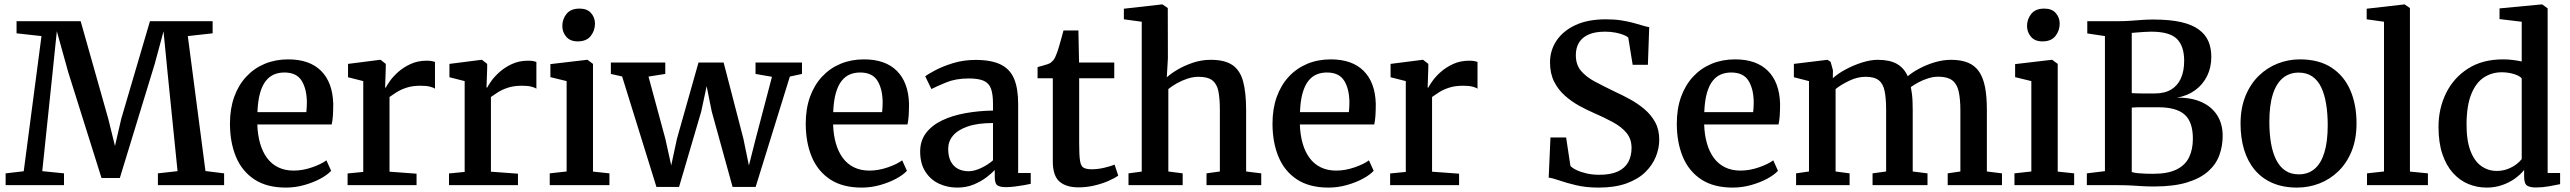

<svg xmlns="http://www.w3.org/2000/svg" viewBox="-20 -839 11645 870"><path d="M87.5 -63 168 -675.5 55 -688V-743H345.5L470.5 -301L501 -177.5L529.5 -301L659.5 -743H943.5V-688L831 -675.5L911 -64L995.5 -53.5V0H695.5V-53.5L784.5 -63.5L739.5 -508L721 -697L681 -549L523 -32.5H440L289 -512.5L237.5 -697.5L218 -508L171.5 -63.5L270 -53.5V0H5.5V-53.5Z M1275.5 11Q1189 11 1132.8 -26Q1076.5 -63 1049.2 -128.5Q1022 -194 1022 -279Q1022 -346 1041.2 -399.8Q1060.5 -453.5 1095.8 -491.5Q1131 -529.5 1179.5 -549.8Q1228 -570 1286 -570Q1382.5 -570 1434.8 -518Q1487 -466 1490 -369.5Q1490 -338.5 1488.5 -315.5Q1487 -292.5 1483 -275H1146Q1147.5 -228 1158.5 -189.5Q1169.5 -151 1190 -123.2Q1210.5 -95.5 1240.8 -80.8Q1271 -66 1310.5 -66Q1352 -66 1394.2 -80.8Q1436.5 -95.5 1459 -112.5L1480.5 -65Q1463.5 -46.5 1431.5 -29.2Q1399.5 -12 1358.8 -0.5Q1318 11 1275.5 11ZM1146.5 -331H1368Q1369 -340 1369.8 -352Q1370.5 -364 1370.5 -373.5Q1370.5 -434 1347.5 -472.2Q1324.5 -510.5 1268.5 -510.5Q1243.5 -510.5 1222.2 -501.8Q1201 -493 1184.8 -472.8Q1168.5 -452.5 1158.5 -417.8Q1148.5 -383 1146.5 -331Z M1555 0V-53L1626 -60V-471.5L1557 -489V-549.5L1702 -568H1704.5L1728 -549.5V-530L1725 -442H1728Q1732.5 -451.5 1746.5 -471.5Q1760.5 -491.5 1784.2 -512.8Q1808 -534 1840.5 -549Q1873 -564 1913.5 -564Q1928 -564 1936.8 -562.2Q1945.5 -560.5 1951 -558.5V-437Q1944 -442.5 1927.8 -446.5Q1911.5 -450.5 1885.5 -450.5Q1848.5 -450.5 1821.5 -441.5Q1794.5 -432.5 1776 -420.5Q1757.5 -408.5 1745 -399.5V-61L1867.5 -52V0Z M2014.5 0V-53L2085.5 -60V-471.5L2016.5 -489V-549.5L2161.5 -568H2164L2187.5 -549.5V-530L2184.5 -442H2187.5Q2192 -451.5 2206 -471.5Q2220 -491.5 2243.8 -512.8Q2267.5 -534 2300 -549Q2332.5 -564 2373 -564Q2387.5 -564 2396.2 -562.2Q2405 -560.5 2410.5 -558.5V-437Q2403.5 -442.5 2387.2 -446.5Q2371 -450.5 2345 -450.5Q2308 -450.5 2281 -441.5Q2254 -432.5 2235.5 -420.5Q2217 -408.5 2204.5 -399.5V-61L2327 -52V0Z M2471 0V-53.5L2547.5 -62V-471.5L2474 -489.5V-548.5L2640 -568H2642L2667 -549.5V-61.5L2741.5 -53.5V0ZM2597.5 -651.5Q2563.5 -651.5 2545.8 -672.5Q2528 -693.5 2528 -721Q2528 -752.5 2547.2 -776.2Q2566.5 -800 2605.5 -800H2606.5Q2640.5 -800 2658.2 -779.8Q2676 -759.5 2676 -732Q2676 -700.5 2656.8 -676Q2637.5 -651.5 2598.5 -651.5Z M2748 -504V-555.5H2994.5V-504L2918.5 -492L2995 -209.5L3021.5 -89.5L3047.5 -210.5L3145 -555.5H3259L3348.5 -210.5L3373.5 -89L3404 -209.5L3478 -491L3403.5 -504V-555.5H3614V-504L3559 -492L3404 8H3299.5L3205 -334L3182 -448.5L3157.5 -334L3057 8H2954.5L2799 -492.5Z M3884.5 11Q3798 11 3741.8 -26Q3685.5 -63 3658.2 -128.5Q3631 -194 3631 -279Q3631 -346 3650.2 -399.8Q3669.5 -453.5 3704.8 -491.5Q3740 -529.5 3788.5 -549.8Q3837 -570 3895 -570Q3991.5 -570 4043.8 -518Q4096 -466 4099 -369.5Q4099 -338.5 4097.5 -315.5Q4096 -292.5 4092 -275H3755Q3756.5 -228 3767.5 -189.5Q3778.5 -151 3799 -123.2Q3819.5 -95.5 3849.8 -80.8Q3880 -66 3919.5 -66Q3961 -66 4003.2 -80.8Q4045.5 -95.5 4068 -112.5L4089.5 -65Q4072.5 -46.5 4040.5 -29.2Q4008.5 -12 3967.8 -0.5Q3927 11 3884.5 11ZM3755.5 -331H3977Q3978 -340 3978.8 -352Q3979.5 -364 3979.5 -373.5Q3979.5 -434 3956.5 -472.2Q3933.5 -510.5 3877.5 -510.5Q3852.5 -510.5 3831.2 -501.8Q3810 -493 3793.8 -472.8Q3777.5 -452.5 3767.5 -417.8Q3757.5 -383 3755.5 -331Z M4317.5 11Q4272.5 11 4234.2 -7Q4196 -25 4172.8 -61.5Q4149.5 -98 4149.5 -152.5Q4149.5 -201.5 4176.2 -236.5Q4203 -271.5 4249 -293.5Q4295 -315.5 4354.5 -326.2Q4414 -337 4479.5 -338V-369.5Q4479.5 -412 4470.5 -437Q4461.5 -462 4437.8 -472.8Q4414 -483.5 4369.5 -483.5Q4311.5 -483.5 4268 -465.8Q4224.5 -448 4200.5 -435.5L4172.5 -493Q4183 -502 4216.8 -520Q4250.5 -538 4298.2 -552.8Q4346 -567.5 4400 -567.5Q4472.5 -567.5 4514.8 -546.5Q4557 -525.5 4575.2 -481.8Q4593.5 -438 4593.5 -368.5V-55H4650.5V-6Q4639.5 -3.5 4620 0Q4600.5 3.5 4578.8 6.2Q4557 9 4539 9Q4509.5 9 4498.5 0.2Q4487.5 -8.5 4487.5 -38.5V-68.5Q4475 -55 4450.8 -36.2Q4426.5 -17.5 4392.8 -3.2Q4359 11 4317.5 11ZM4369 -63Q4394 -63 4425.2 -77.5Q4456.5 -92 4479.5 -112.5V-281.5Q4409.5 -281.5 4364.5 -265.8Q4319.5 -250 4298 -224Q4276.5 -198 4276.5 -165Q4276.5 -129.5 4288.5 -107Q4300.5 -84.5 4321.5 -73.8Q4342.5 -63 4369 -63Z M4867.5 10Q4810.5 10 4780.5 -16.5Q4750.5 -43 4750.5 -108V-484.5H4681.5V-535Q4692 -538 4704 -541.2Q4716 -544.5 4726.5 -548Q4737 -551.5 4742.5 -556Q4748.5 -561 4752.8 -566.2Q4757 -571.5 4760.8 -578.8Q4764.5 -586 4768 -596Q4773 -608.5 4778.8 -628.5Q4784.5 -648.5 4790.2 -668.5Q4796 -688.5 4799 -701H4866.5L4869.5 -555.5H5029V-484.5H4870V-188Q4870 -134.5 4874 -110Q4878 -85.5 4890.5 -78.8Q4903 -72 4927.5 -72Q4954.5 -72 4984.2 -79Q5014 -86 5030.5 -93L5047 -43.5Q5031 -31.5 5002.2 -19Q4973.5 -6.5 4938.2 1.8Q4903 10 4867.5 10Z M5153.5 -61.5V-740.5L5072.5 -751.5V-799.5L5245 -819H5247.5L5271.5 -802.5L5272 -574.5L5267 -488.5Q5284.5 -505 5315.8 -523.5Q5347 -542 5386 -555Q5425 -568 5466 -568Q5530 -568 5564.8 -544Q5599.5 -520 5613 -469.5Q5626.5 -419 5626.5 -340V-62L5695 -53.5V0H5447V-53.5L5507.5 -62V-340.5Q5507.5 -392.5 5500.8 -425.8Q5494 -459 5473.2 -475Q5452.5 -491 5411 -491Q5386.5 -491 5361.2 -482.8Q5336 -474.5 5313.2 -461.8Q5290.5 -449 5274 -435.5V-62L5339 -53.5V0H5093.5V-53.5Z M5999.5 11Q5913 11 5856.8 -26Q5800.5 -63 5773.2 -128.5Q5746 -194 5746 -279Q5746 -346 5765.2 -399.8Q5784.5 -453.5 5819.8 -491.5Q5855 -529.5 5903.5 -549.8Q5952 -570 6010 -570Q6106.5 -570 6158.8 -518Q6211 -466 6214 -369.5Q6214 -338.5 6212.5 -315.5Q6211 -292.5 6207 -275H5870Q5871.5 -228 5882.5 -189.5Q5893.5 -151 5914 -123.2Q5934.5 -95.5 5964.8 -80.8Q5995 -66 6034.5 -66Q6076 -66 6118.2 -80.8Q6160.5 -95.5 6183 -112.5L6204.5 -65Q6187.5 -46.5 6155.5 -29.2Q6123.5 -12 6082.8 -0.5Q6042 11 5999.5 11ZM5870.5 -331H6092Q6093 -340 6093.8 -352Q6094.5 -364 6094.5 -373.5Q6094.5 -434 6071.5 -472.2Q6048.5 -510.5 5992.5 -510.5Q5967.5 -510.5 5946.2 -501.8Q5925 -493 5908.8 -472.8Q5892.5 -452.5 5882.5 -417.8Q5872.5 -383 5870.5 -331Z M6279 0V-53L6350 -60V-471.5L6281 -489V-549.5L6426 -568H6428.5L6452 -549.5V-530L6449 -442H6452Q6456.5 -451.5 6470.5 -471.5Q6484.5 -491.5 6508.2 -512.8Q6532 -534 6564.5 -549Q6597 -564 6637.5 -564Q6652 -564 6660.8 -562.2Q6669.5 -560.5 6675 -558.5V-437Q6668 -442.5 6651.8 -446.5Q6635.5 -450.5 6609.5 -450.5Q6572.5 -450.5 6545.5 -441.5Q6518.5 -432.5 6500 -420.5Q6481.5 -408.5 6469 -399.5V-61L6591.5 -52V0Z M7224 11Q7166.5 11 7121.5 0.2Q7076.5 -10.5 7045.2 -21.5Q7014 -32.5 6997.5 -34L7005.5 -216H7076.5L7096 -87Q7105.5 -77 7124.5 -68Q7143.5 -59 7169.8 -53Q7196 -47 7226.5 -47Q7278.5 -47 7310.8 -62Q7343 -77 7358 -104.5Q7373 -132 7373 -169Q7373 -208.5 7350.8 -236Q7328.5 -263.5 7289.2 -285Q7250 -306.5 7199 -328.5Q7169 -341.5 7135 -360.2Q7101 -379 7071 -405.5Q7041 -432 7022.2 -469Q7003.5 -506 7003.5 -556Q7003.5 -611 7033.2 -655.2Q7063 -699.5 7119.2 -725.5Q7175.5 -751.5 7256.5 -751.5Q7294.5 -751.5 7325.8 -746.8Q7357 -742 7381.5 -735.2Q7406 -728.5 7424 -723Q7442 -717.5 7453 -716L7447 -545.5H7378L7358 -669Q7352.5 -674.5 7337.2 -680.8Q7322 -687 7300.5 -691.2Q7279 -695.5 7253 -695.5Q7207.5 -695.5 7178.2 -682.5Q7149 -669.5 7134.8 -645.8Q7120.5 -622 7120.5 -589Q7120.5 -546 7143.8 -518.2Q7167 -490.5 7207 -469.2Q7247 -448 7296.5 -424Q7330.5 -408.5 7365.8 -389.2Q7401 -370 7431.2 -344.5Q7461.5 -319 7480 -285.2Q7498.5 -251.5 7498.5 -206Q7498.5 -167.5 7483 -129Q7467.5 -90.5 7435 -58.8Q7402.5 -27 7350 -8Q7297.5 11 7224 11Z M7831.5 11Q7745 11 7688.8 -26Q7632.5 -63 7605.2 -128.5Q7578 -194 7578 -279Q7578 -346 7597.2 -399.8Q7616.5 -453.5 7651.8 -491.5Q7687 -529.5 7735.5 -549.8Q7784 -570 7842 -570Q7938.5 -570 7990.8 -518Q8043 -466 8046 -369.5Q8046 -338.5 8044.5 -315.5Q8043 -292.5 8039 -275H7702Q7703.5 -228 7714.5 -189.5Q7725.5 -151 7746 -123.2Q7766.5 -95.5 7796.8 -80.8Q7827 -66 7866.5 -66Q7908 -66 7950.2 -80.8Q7992.5 -95.5 8015 -112.5L8036.5 -65Q8019.5 -46.5 7987.5 -29.2Q7955.5 -12 7914.8 -0.5Q7874 11 7831.5 11ZM7702.5 -331H7924Q7925 -340 7925.8 -352Q7926.5 -364 7926.5 -373.5Q7926.5 -434 7903.5 -472.2Q7880.5 -510.5 7824.5 -510.5Q7799.5 -510.5 7778.2 -501.8Q7757 -493 7740.8 -472.8Q7724.5 -452.5 7714.5 -417.8Q7704.5 -383 7702.5 -331Z M8118.5 0V-53.5L8177 -62V-471.5L8108.5 -489V-549.5L8260.5 -568L8275 -559L8285.5 -520.5L8285 -484.5Q8307 -505 8342.8 -524.2Q8378.5 -543.5 8417.5 -555.8Q8456.5 -568 8488.5 -568Q8542 -568 8574.8 -549.8Q8607.5 -531.5 8624.5 -493.5Q8644.5 -511 8676.8 -528.2Q8709 -545.5 8746.8 -556.8Q8784.5 -568 8820.5 -568Q8866.5 -568 8898 -554.8Q8929.5 -541.5 8948 -514Q8966.5 -486.5 8974.8 -443.8Q8983 -401 8983 -341.5V-62L9051.5 -53.5V0H8805.5V-53.5L8863 -62V-337.5Q8863 -390.5 8855.2 -424.8Q8847.5 -459 8825.8 -475.2Q8804 -491.5 8763 -491.5Q8740.5 -491.5 8717.2 -484.2Q8694 -477 8673.5 -466Q8653 -455 8638.5 -444.5Q8641.5 -430 8643.5 -413.5Q8645.5 -397 8646.2 -378.8Q8647 -360.5 8647 -340V-62L8714 -53.5V0H8465V-53.5L8526.5 -62V-340.5Q8526.5 -393 8519.8 -426.2Q8513 -459.5 8493.2 -475.2Q8473.5 -491 8433.5 -491Q8396.5 -491 8359.5 -473.2Q8322.5 -455.5 8297.5 -435.5V-62L8361 -53.5V0Z M9108 0V-53.5L9184.5 -62V-471.5L9111 -489.5V-548.5L9277 -568H9279L9304 -549.5V-61.5L9378.5 -53.5V0ZM9234.5 -651.5Q9200.5 -651.5 9182.8 -672.5Q9165 -693.5 9165 -721Q9165 -752.5 9184.2 -776.2Q9203.5 -800 9242.5 -800H9243.5Q9277.5 -800 9295.2 -779.8Q9313 -759.5 9313 -732Q9313 -700.5 9293.8 -676Q9274.5 -651.5 9235.5 -651.5Z M9518 -63.5V-675.5L9438 -687.5V-743H9578Q9609 -743 9635.5 -745Q9662 -747 9686.8 -748.8Q9711.5 -750.5 9737 -750.5Q9812 -750.5 9862.5 -739Q9913 -727.5 9943.2 -705.2Q9973.5 -683 9986.8 -652Q10000 -621 10000 -581.5Q10000 -533.5 9981 -494.8Q9962 -456 9926.8 -430.2Q9891.5 -404.5 9844 -396.5Q9908.5 -397.5 9955 -376.8Q10001.5 -356 10026.5 -316.8Q10051.5 -277.5 10051.5 -223.5Q10051.5 -177.5 10036.5 -136Q10021.5 -94.5 9986 -62.8Q9950.5 -31 9890.5 -12.5Q9830.5 6 9740.5 6Q9710 6 9686.5 4.5Q9663 3 9637.8 1.5Q9612.5 0 9577 0H9436V-53.5ZM9639.5 -417Q9649 -416.5 9662.8 -416Q9676.5 -415.5 9691.5 -415.5Q9706.5 -415.5 9720.2 -415.5Q9734 -415.5 9743.5 -415.5Q9788.5 -415.5 9818 -433.2Q9847.5 -451 9862.2 -484Q9877 -517 9877 -563.5Q9877 -630 9844 -662.8Q9811 -695.5 9727.5 -695.5Q9711 -695.5 9693.8 -694.2Q9676.5 -693 9662.2 -691.8Q9648 -690.5 9639.5 -690ZM9639.5 -59.5Q9650 -56 9667 -54.2Q9684 -52.5 9702.8 -52Q9721.5 -51.5 9737 -51.5Q9802.5 -51.5 9842 -70.8Q9881.5 -90 9899 -125.8Q9916.5 -161.5 9916.5 -210.5Q9916.5 -286.5 9879 -319.8Q9841.5 -353 9759 -353Q9746.5 -353 9730 -353Q9713.5 -353 9696 -353Q9678.5 -353 9663.8 -352.8Q9649 -352.5 9639.5 -351.5Z M10132.5 -278.5Q10132.5 -349.5 10154.8 -404Q10177 -458.5 10215 -495.5Q10253 -532.5 10301 -551.2Q10349 -570 10401 -570Q10487.5 -570 10544.5 -532.8Q10601.5 -495.5 10629.8 -430.2Q10658 -365 10658 -280.5Q10658 -208.5 10635.8 -154Q10613.5 -99.5 10575.5 -62.8Q10537.5 -26 10489.2 -7.5Q10441 11 10389 11Q10324.5 11 10276.2 -10.2Q10228 -31.5 10196 -70.2Q10164 -109 10148.2 -162Q10132.5 -215 10132.5 -278.5ZM10396.5 -49Q10438.5 -49 10467.8 -73.5Q10497 -98 10512.2 -147.5Q10527.5 -197 10527.5 -272Q10527.5 -324.5 10520.2 -368.2Q10513 -412 10497.8 -443.8Q10482.5 -475.5 10457.2 -492.8Q10432 -510 10396 -510Q10354 -510 10324.2 -485.5Q10294.5 -461 10278.8 -411.8Q10263 -362.5 10263 -287Q10263 -234 10270.5 -190.2Q10278 -146.5 10294 -114.8Q10310 -83 10335.2 -66Q10360.5 -49 10396.5 -49Z M10782.5 -62V-740.5L10704 -751.5V-799.5L10874.5 -819H10876L10900 -802.5V-61.5L10981.5 -53.5V0H10705.5V-53.5Z M11248 11Q11204 11 11164.8 -5.2Q11125.5 -21.5 11095 -55.2Q11064.5 -89 11047 -141Q11029.5 -193 11029.5 -264Q11029.5 -347.5 11063.8 -417Q11098 -486.5 11163.2 -528.2Q11228.5 -570 11322 -570Q11345 -570 11366.8 -567.2Q11388.5 -564.5 11406.5 -560.5V-740.5L11306 -752.5V-801L11496.5 -819H11499.5L11524 -801V-55H11580.5V-4.5Q11559.5 0 11529.8 5.2Q11500 10.5 11470 10.5Q11444 10.5 11430.8 2Q11417.5 -6.5 11417.5 -38.5V-69Q11400.5 -47.5 11374.8 -29.2Q11349 -11 11316.8 0Q11284.5 11 11248 11ZM11293 -64.5Q11319.5 -64.5 11341.8 -72.8Q11364 -81 11380.8 -93.5Q11397.5 -106 11406.5 -118V-483.5Q11399 -494.5 11372.8 -503Q11346.5 -511.5 11316 -511.5Q11271.5 -511.5 11235.8 -488.5Q11200 -465.5 11178.8 -414.5Q11157.5 -363.5 11156.5 -279.5Q11156 -203 11174.2 -155.5Q11192.5 -108 11223.8 -86.2Q11255 -64.5 11293 -64.5Z"/></svg>

Font: Merriweather SemiBold
Style: Regular
Weight: 600
Version: Version 2.100